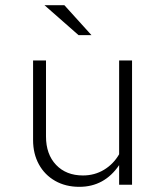

<svg xmlns="http://www.w3.org/2000/svg" viewBox="-20 -715 640 743"><path d="M287 8Q234 8 193.5 -15Q153 -38 130.5 -79Q108 -120 108 -173V-481H158V-187Q158 -118 197 -77Q236 -36 301 -36Q346 -36 382.5 -58Q419 -80 441 -118V-481H491V0H441V-76Q384 8 287 8ZM284 -579 152 -695H229L334 -579Z"/></svg>

Font: Red Hat Mono
Style: Regular
Weight: 300
Monospace: yes
Designer: Pentagram, MCKL
Foundry: Pentagram, MCKL
Version: Version 1.023